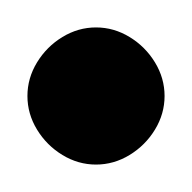

<svg xmlns="http://www.w3.org/2000/svg" viewBox="-20 -1120 140 140"><g transform="rotate(90 50.0 -1050.0)"><path d="M0 -1050Q0 -1037 7 -1025.5Q14 -1014 25.5 -1007Q37 -1000 50 -1000Q63 -1000 74.5 -1007Q86 -1014 93 -1025.5Q100 -1037 100 -1050Q100 -1063 93 -1074.5Q86 -1086 74.5 -1093Q63 -1100 50 -1100Q37 -1100 25.5 -1093Q14 -1086 7 -1074.5Q0 -1063 0 -1050Z"/></g></svg>

Font: Linefont
Style: Regular
Weight: 400
Monospace: yes
Version: Version 3.002;gftools[0.9.33]